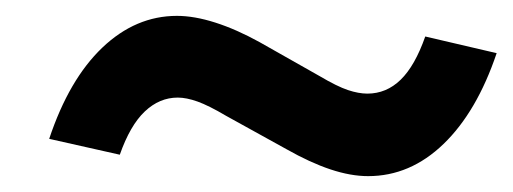

<svg xmlns="http://www.w3.org/2000/svg" viewBox="-20 -492 646 242"><path d="M307 -439 383 -396Q405 -383 418.5 -378.5Q432 -374 443 -374Q467 -374 485 -391.5Q503 -409 516 -446L606 -425Q581 -351 539 -310.5Q497 -270 444 -270Q422 -270 396.5 -278.5Q371 -287 341 -304L265 -346Q243 -359 229 -364Q215 -369 204 -369Q181 -369 162.5 -351.5Q144 -334 131 -297L42 -317Q67 -392 109 -432Q151 -472 203 -472Q225 -472 251.5 -463.5Q278 -455 307 -439Z"/></svg>

Font: Red Hat Display
Style: Bold Italic
Weight: 700
Italic angle: -12°
Designer: Pentagram / MCKL
Foundry: Pentagram / MCKL
Version: Version 1.003; Red Hat Display Bold Italic